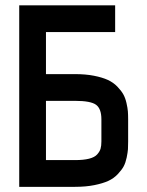

<svg xmlns="http://www.w3.org/2000/svg" viewBox="-20 -704 565 736"><path d="M368.7 -246.6Q368.7 -287.1 348.4 -302.2Q328.1 -317.4 267.6 -317.4H156.2V-90.3H267.6Q300.3 -90.3 321.5 -95.7Q342.8 -101.1 352.5 -112.1Q362.3 -123 365.5 -134Q368.7 -145 368.7 -162.1ZM267.6 -419.9Q308.1 -419.9 340.3 -413.6Q372.6 -407.2 393.6 -397.5Q414.6 -387.7 429.7 -372.1Q444.8 -356.4 452.6 -342.5Q460.4 -328.6 464.8 -309.3Q469.2 -290 470.2 -277.1Q471.2 -264.2 471.2 -246.6V-162.1Q471.2 -144 470.5 -132.1Q469.7 -120.1 465.6 -100.1Q461.4 -80.1 454.1 -66.4Q446.8 -52.7 431.6 -36.6Q416.5 -20.5 395.5 -10.7Q374.5 -1 341.8 5.6Q309.1 12.2 267.6 12.2H53.7V-683.6H421.4V-581.1H156.2V-419.9Z"/></svg>

Font: Anka/Coder Condensed
Style: Bold
Weight: 700
Width: 4
Monospace: yes
Version: Version 001.100